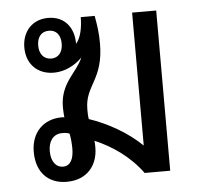

<svg xmlns="http://www.w3.org/2000/svg" viewBox="-45 -606 686 659"><g transform="rotate(-5 298.0 -276.0)"><path d="M159 7C231 7 267 -42 267 -102C267 -110 267 -117 266 -125C325 -100 384 -60 428 0H516V-552H433V-94C384 -142 316 -180 253 -201C251 -213 251 -224 251 -235C251 -318 314 -330 314 -457C314 -492 310 -519 304 -552H256C256 -517 249 -481 232 -462V-465C232 -514 204 -559 144 -559C88 -559 54 -518 54 -465C54 -408 91 -370 148 -370C185 -370 221 -388 246 -414C225 -363 168 -333 168 -249C168 -237 169 -226 170 -214C167 -215 164 -215 161 -215C99 -215 55 -173 55 -105C55 -32 98 7 159 7ZM143 -419C117 -419 102 -439 102 -467C102 -497 117 -515 143 -515C168 -515 183 -497 183 -467C183 -438 168 -419 143 -419ZM151 -46C126 -46 110 -68 110 -103C110 -136 126 -161 158 -161C168 -161 176 -160 183 -157C186 -142 188 -124 188 -105C188 -70 177 -46 151 -46Z"/></g></svg>

Font: Noto Sans Thai Looped SemiCondensed
Style: Regular
Weight: 400
Width: 4
Designer: Sasikarn Vongin, Ben Mitchell
Foundry: The Fontpad Ltd
Version: Version 1.001